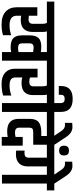

<svg xmlns="http://www.w3.org/2000/svg" viewBox="692 -1662 941 2433"><g transform="rotate(90 1162.5 -445.5)"><path d="M248 -514Q248 -545 237 -569H-34V-663H803V-569H715V0H606V-117Q578 -110 544 -110Q462 -110 428 -145.5Q394 -181 394 -255V-350Q394 -425 426 -461.5Q458 -498 539 -498Q579 -498 606 -492V-569H343Q351 -550 351 -514V-392Q351 -238 198 -238Q172 -238 145 -243V-188Q145 -96 266 -96Q333 -96 392 -117V-13Q333 5 257 5Q150 5 94 -46Q38 -97 38 -187V-448H145V-340Q166 -337 194 -337Q248 -337 248 -394ZM552 -401Q520 -401 507.5 -388Q495 -375 495 -351V-255Q495 -230 507.5 -217Q520 -204 554 -204Q588 -204 606 -211V-395Q558 -401 552 -401Z M1040 -514Q1040 -547 1030 -569H735V-663H1232V-569H1145Q1151 -550 1151 -514V-396Q1151 -248 999 -248Q955 -248 928 -257V-165Q928 -96 1028 -96Q1095 -96 1157 -119V-15Q1097 5 1007 5Q917 5 867 -40Q817 -85 817 -162V-451H928V-355Q955 -346 984 -346Q1040 -346 1040 -398Z M1252 -663V-747Q1252 -795 1199.5 -795Q1147 -795 1147 -747V-720H1036V-748Q1036 -896 1200 -896Q1364 -896 1364 -748V-663H1451V-569H1364V0H1252V-569H1165V-663Z M1452 -213V-351Q1452 -430 1492.5 -464Q1533 -498 1621 -498H1669V-569H1383V-663H1871V-569H1780V-396H1621Q1588 -396 1576 -384.5Q1564 -373 1564 -348V-216Q1564 -165 1626 -165Q1651 -165 1681 -172V-263H1792V3H1681V-73Q1651 -66 1610 -66Q1452 -66 1452 -213Z M1855 -724Q1792 -724 1792 -786.5Q1792 -849 1855 -849Q1916 -849 1916 -786.5Q1916 -724 1855 -724ZM1503 -890Q1523 -893 1556 -893Q1629 -893 1682 -813L1781 -663H1667L1602 -758Q1573 -799 1529 -799Q1512 -799 1503 -798Z M2359 -663V-569H2272V0H2161V-569H2055V-329Q2055 -255 2015 -216Q1975 -177 1902 -177Q1863 -177 1854 -180V-287Q1878 -285 1886 -285Q1944 -285 1944 -337V-569H1803V-663Z M1995 -890Q2015 -893 2048 -893Q2121 -893 2174 -813L2273 -663H2159L2094 -758Q2065 -799 2021 -799Q2004 -799 1995 -798Z"/></g></svg>

Font: Khand SemiBold
Style: Regular
Weight: 600
Designer: Devanagari: Sanchit Sawaria, Jyotish Sonowal; Latin: Satya Rajpurohit
Foundry: Indian Type Foundry
Version: Version 1.101;PS 1.0;hotconv 1.0.78;makeotf.lib2.5.61930; tt